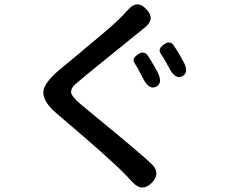

<svg xmlns="http://www.w3.org/2000/svg" viewBox="-20 -810 1040 882"><path d="M676 31Q633 73 591 29L555 -9Q484 -82 247 -283Q176 -342 179 -388Q182 -430 255 -491L324 -548Q493 -688 523 -718Q544 -738 563 -760L569 -766Q610 -813 652 -768Q695 -724 647 -685L372 -462Q349 -443 327 -424Q306 -406 306.5 -387Q307 -368 352 -330L410 -282Q638 -95 678 -55Q720 -13 676 31ZM698 -412Q665 -395 638 -448Q610 -503 597.5 -521.5Q585 -540 613 -560Q642 -579 658 -556Q674 -533 702 -482Q730 -429 698 -412ZM818 -460Q786 -443 758 -496Q735 -540 719 -562.5Q703 -585 732 -605Q760 -626 777 -602.5Q794 -579 821 -530Q850 -477 818 -460Z"/></svg>

Font: Resource Han Rounded JP Medium
Style: Regular
Weight: 500
Designer: Cyano Hao (round all glyphs); Ryoko NISHIZUKA 西塚涼子 (kana, bopomofo & ideographs); Paul D. Hunt (Latin, Greek & Cyrillic)
Foundry: Cyano Hao
Version: 0.990